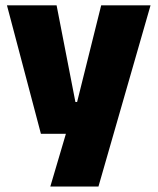

<svg xmlns="http://www.w3.org/2000/svg" viewBox="-20 -512 578 704"><path d="M347.5 -138 252.5 -97 351 -492.5H532L341 172H164.5L241 -87L325 -21.5H130L5.5 -492.5H187.5L256.5 -138Z"/></svg>

Font: Anek Tamil Medium ExtraBold
Style: Regular
Weight: 800
Version: Version 1.003